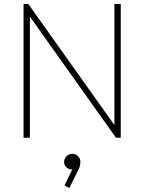

<svg xmlns="http://www.w3.org/2000/svg" viewBox="-20 -696 729 970"><path d="M99 0V-676H123L131 -634V0ZM566 0 116 -633 123 -676 573 -43ZM566 0 558 -42V-676H590V0ZM330 254 306 241 352 146 366 144Q364 151 358 155.5Q352 160 342 160Q327 160 315.5 149Q304 138 304 122Q304 105 316.5 93Q329 81 346 81Q362 81 374 93Q386 105 386 122Q386 129 384.5 138.5Q383 148 375 164Z"/></svg>

Font: Outfit Thin Thin
Style: Regular
Weight: 250
Version: Version 1.100;gftools[0.9.27]